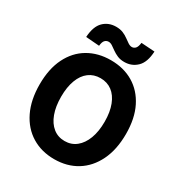

<svg xmlns="http://www.w3.org/2000/svg" viewBox="-221 -1125 1220 1295"><g transform="rotate(30 389.0 -477.5)"><path d="M389 14Q290 14 214 -32.5Q138 -79 95.5 -166.5Q53 -254 53 -375Q53 -496 95.5 -581.5Q138 -667 214 -711.5Q290 -756 389 -756Q489 -756 564.5 -711Q640 -666 682.5 -581Q725 -496 725 -375Q725 -254 682.5 -166.5Q640 -79 564.5 -32.5Q489 14 389 14ZM389 -127Q441 -127 479 -157.5Q517 -188 538 -243.5Q559 -299 559 -375Q559 -450 538 -504.5Q517 -559 479 -587.5Q441 -616 389 -616Q337 -616 299 -587.5Q261 -559 240.5 -504.5Q220 -450 220 -375Q220 -299 240.5 -243.5Q261 -188 299 -157.5Q337 -127 389 -127ZM471 -790Q440 -790 417 -800Q394 -810 376 -823Q358 -836 343 -846Q328 -856 313 -856Q297 -856 285 -844Q273 -832 270 -800L165 -808Q170 -892 209 -930.5Q248 -969 307 -969Q338 -969 361 -959.5Q384 -950 402 -936.5Q420 -923 435.5 -913Q451 -903 465 -903Q481 -903 492.5 -915.5Q504 -928 508 -960L613 -953Q609 -868 569 -829Q529 -790 471 -790Z"/></g></svg>

Font: Noto Sans HK Thin ExtraBold
Style: Regular
Weight: 800
Version: Version 2.004-H2;hotconv 1.0.118;makeotfexe 2.5.65603